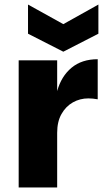

<svg xmlns="http://www.w3.org/2000/svg" viewBox="-20 -823 468 843"><path d="M62 0V-558H231V0ZM205 -240 231 -423Q249 -488 294 -525.5Q339 -563 409 -563V-387Q398 -389 388 -390Q378 -391 368 -391Q331 -391 300 -373.5Q269 -356 250 -322.5Q231 -289 231 -240ZM412 -803V-675L258 -596L103 -675V-803L258 -717Z"/></svg>

Font: Parkinsans
Style: Bold
Weight: 700
Designer: Red Stone, Indian Type Foundry
Foundry: Indian Type Foundry
Version: Version 1.000